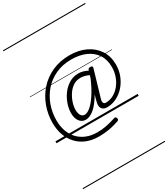

<svg xmlns="http://www.w3.org/2000/svg" viewBox="-345 -1160 1584 1809"><g transform="rotate(-30 447.0 -255.0)"><path d="M260 -176Q260 -221 276.5 -271Q293 -321 325 -365.5Q357 -410 403 -438.5Q449 -467 507 -467Q532 -467 557.5 -459.5Q583 -452 605 -440L609 -450Q612 -457 618 -460Q624 -463 634 -463Q650 -463 654.5 -457Q659 -451 656 -441L571 -153Q563 -125 570 -111.5Q577 -98 594 -98Q638 -98 677 -118.5Q716 -139 746 -175.5Q776 -212 793.5 -259.5Q811 -307 811 -361Q811 -443 773.5 -499Q736 -555 669 -584.5Q602 -614 513 -614Q418 -614 342.5 -579Q267 -544 214.5 -484Q162 -424 134.5 -347.5Q107 -271 107 -186Q107 -122 125.5 -69Q144 -16 180 22.5Q216 61 268 82.5Q320 104 386 104Q436 104 485.5 94.5Q535 85 588 67Q606 60 613 81Q619 101 601 108Q546 127 492.5 136.5Q439 146 381 146Q306 146 247 122Q188 98 147 53.5Q106 9 84.5 -51Q63 -111 63 -184Q63 -276 94 -361Q125 -446 184 -512.5Q243 -579 328 -618Q413 -657 519 -657Q617 -657 693 -621Q769 -585 812.5 -519Q856 -453 856 -362Q856 -298 833.5 -242Q811 -186 773 -144Q735 -102 686 -78Q637 -54 583 -54Q547 -54 529.5 -76.5Q512 -99 520 -138Q525 -159 530 -178.5Q535 -198 541 -218Q490 -131 442.5 -92Q395 -53 351 -53Q310 -53 285 -86.5Q260 -120 260 -176ZM312 -181Q312 -157 318 -138.5Q324 -120 336 -109.5Q348 -99 364 -99Q394 -99 430 -129.5Q466 -160 505.5 -219.5Q545 -279 583 -367L593 -398Q567 -411 544.5 -416Q522 -421 501 -421Q456 -421 421.5 -397.5Q387 -374 362.5 -336.5Q338 -299 325 -258Q312 -217 312 -181ZM0 490H894V500H0ZM0 -20H894V0H0ZM0 -505H894V-500H0ZM0 -1010H894V-1000H0Z"/></g></svg>

Font: Playwrite AU NSW Guides
Style: Regular
Weight: 400
Designer: Veronika Burian, José Scaglione
Foundry: TypeTogether
Version: Version 1.003